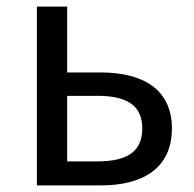

<svg xmlns="http://www.w3.org/2000/svg" viewBox="-20 -563 588 583"><path d="M92 0H286C415 0 502 -53 502 -173C502 -291 415 -343 286 -343H184V-543H92ZM184 -73V-272H276C368 -272 412 -241 412 -173C412 -104 368 -73 276 -73Z"/></svg>

Font: GenYoGothic2 TW R
Style: Regular
Weight: 400
Version: Version 2.100;PS 2.1;hotconv 16.6.51;makeotf.lib2.5.65220 DE